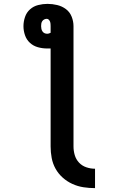

<svg xmlns="http://www.w3.org/2000/svg" viewBox="-20 -755 640 990"><path d="M470 215Q440 215 410.5 210.5Q381 206 353.5 193.5Q326 181 303.5 161Q281 141 266.5 115Q252 89 246.5 59.5Q241 30 241 0V-505Q236 -505 232 -505Q228 -505 223 -505Q199 -505 175.5 -511.5Q152 -518 134.5 -534Q117 -550 109 -573Q101 -596 101 -620Q101 -644 109 -667.5Q117 -691 135 -707Q153 -723 177 -729Q201 -735 225 -735Q250 -735 275 -729Q300 -723 320 -708Q340 -693 349.5 -669Q359 -645 359 -620V0Q359 23 365.5 45Q372 67 387.5 83.5Q403 100 425 107.5Q447 115 470 115ZM223 -581Q228 -581 232.5 -582.5Q237 -584 241 -586V-620Q241 -626 240.5 -632Q240 -638 238 -643.5Q236 -649 231.5 -653.5Q227 -658 221 -658Q215 -658 208.5 -655Q202 -652 198 -646Q194 -640 193 -633.5Q192 -627 192 -620Q192 -613 193.5 -606Q195 -599 199 -593Q203 -587 209.5 -584Q216 -581 223 -581Z"/></svg>

Font: Iosevka Custom Extended
Style: Bold
Weight: 700
Width: 7
Monospace: yes
Designer: Belleve Invis
Foundry: Belleve Invis
Version: Version 11.2.4; ttfautohint (v1.8.4)